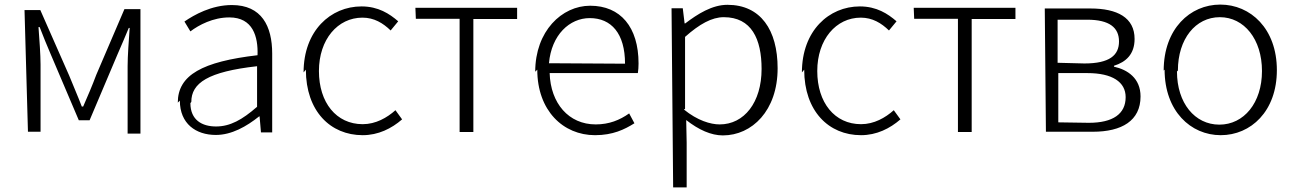

<svg xmlns="http://www.w3.org/2000/svg" viewBox="-20 -565 5651 838"><path d="M102 10H157V-283C157 -326 152 -393 148 -447H153C168 -407 185 -367 201 -329L324 -40H371L493 -328C509 -365 526 -404 542 -443H546C542 -388 537 -320 537 -276V18H593V-525H523L400 -238C383 -192 363 -146 343 -100H337C320 -145 300 -190 282 -235L156 -521H87Z M765 -126C765 -25 835 24 922 24C991 24 1056 -13 1111 -57H1113L1119 13H1168V-331C1168 -451 1122 -543 992 -543C903 -543 827 -500 785 -471L811 -428C848 -456 910 -489 981 -489C1084 -489 1107 -405 1104 -324C864 -296 756 -238 756 -117ZM815 -120C815 -203 888 -252 1102 -276V-99C1037 -42 984 -13 923 -13C862 -13 811 -41 811 -115Z M1315 -261C1315 -80 1422 25 1563 25C1631 25 1689 -4 1735 -44L1706 -84C1669 -51 1620 -23 1563 -23C1448 -23 1372 -117 1372 -255C1372 -393 1454 -488 1562 -488C1613 -488 1652 -464 1685 -432L1718 -472C1680 -505 1631 -537 1558 -537C1423 -537 1305 -431 1305 -249Z M1795 -483H1986V11H2046V-482H2237V-531H1793Z M2325 -261C2325 -82 2438 25 2577 25C2655 25 2706 0 2749 -27L2726 -70C2685 -41 2639 -22 2580 -22C2462 -22 2383 -114 2379 -246H2764C2766 -259 2767 -273 2767 -288C2767 -447 2688 -540 2556 -540C2432 -540 2316 -429 2316 -252ZM2376 -289C2387 -413 2466 -486 2554 -486C2648 -486 2708 -419 2708 -287Z M2918 253H2977V58L2975 -41C3030 2 3084 26 3135 26C3262 26 3374 -82 3374 -267C3374 -434 3300 -544 3155 -544C3088 -544 3025 -504 2971 -463H2968L2960 -529H2911ZM2970 -90V-404C3033 -460 3087 -490 3139 -490C3260 -490 3304 -395 3304 -264C3304 -118 3228 -22 3121 -22C3081 -22 3024 -39 2965 -87Z M3490 -261C3490 -80 3597 25 3738 25C3806 25 3864 -4 3910 -44L3881 -84C3844 -51 3795 -23 3738 -23C3623 -23 3547 -117 3547 -255C3547 -393 3629 -488 3737 -488C3788 -488 3827 -464 3860 -432L3893 -472C3855 -505 3806 -537 3733 -537C3598 -537 3480 -431 3480 -249Z M3970 -483H4161V11H4221V-482H4412V-531H3968Z M4545 10H4750C4876 10 4958 -38 4958 -144C4958 -224 4901 -261 4842 -274V-278C4894 -294 4932 -328 4932 -395C4932 -488 4857 -528 4739 -528H4540ZM4599 -31V-246H4726C4835 -246 4893 -207 4893 -141C4893 -68 4838 -29 4732 -29ZM4596 -291V-479H4725C4823 -479 4864 -444 4864 -384C4864 -324 4823 -288 4713 -288Z M5063 -261C5063 -80 5177 25 5308 25C5439 25 5553 -79 5553 -259C5553 -440 5438 -545 5306 -545C5174 -545 5059 -439 5059 -257ZM5121 -257C5121 -395 5198 -490 5304 -490C5410 -490 5488 -394 5488 -255C5488 -116 5409 -21 5302 -21C5195 -21 5117 -115 5117 -253Z"/></svg>

Font: GenEiGothic-pro-Light
Style: Regular
Weight: 300
Designer: Ryoko NISHIZUKA (kana & ideographs); Paul D. Hunt (Latin, Greek & Cyrillic); Wenlong ZHANG (bopomofo); Sandoll Communica
Foundry: Adobe Systems Incorporated; o_tamon
Version: Version 1.000.140830